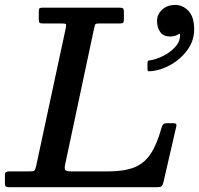

<svg xmlns="http://www.w3.org/2000/svg" viewBox="-62 -782 830 802"><path d="M-41.5 -17.5V-52Q-41.5 -61 -36.2 -63.5Q-31 -66 -22.5 -66H58Q77.5 -66 81.5 -69.2Q85.5 -72.5 89 -88.5L213 -666Q215.5 -678.5 212.8 -681.2Q210 -684 195.5 -684H116.5Q105 -684 102.5 -687.8Q100 -691.5 100 -703.5V-732Q100 -742.5 102.2 -746.2Q104.5 -750 115 -750H437.5Q448.5 -750 452 -746.8Q455.5 -743.5 455.5 -732V-702Q455.5 -691 452.8 -687.5Q450 -684 439.5 -684H352.5Q338.5 -684 336.2 -680.5Q334 -677 331.5 -665.5L210 -94.5Q206.5 -77.5 210.8 -71.8Q215 -66 237 -66H389Q454.5 -66 496.8 -82Q539 -98 566 -137.5Q593 -177 612.5 -247.5Q616 -259 620.2 -263.2Q624.5 -267.5 640.5 -267.5H662Q678 -267.5 674.5 -254.5L620.5 -20Q617.5 -8 613 -4Q608.5 0 593 0H-20Q-32.5 0 -37 -2.5Q-41.5 -5 -41.5 -17.5ZM594 -694Q594 -723 615.8 -742.2Q637.5 -761.5 669.5 -761.5Q701.5 -761.5 725.2 -736.5Q749 -711.5 749 -659Q749 -612.5 721.5 -574.2Q694 -536 652.2 -512Q610.5 -488 566.5 -484.5Q560 -484 557 -485Q554 -486 554 -493.5V-519.5Q554 -526.5 557.5 -528.2Q561 -530 567 -530.5Q590.5 -534 619.2 -548.2Q648 -562.5 669 -584.8Q690 -607 690 -634.5Q691 -641.5 687.5 -640.8Q684 -640 679 -636.5Q666.5 -629.5 648.5 -629.5Q621 -629.5 607.5 -648Q594 -666.5 594 -694Z"/></svg>

Font: Besley* Medium
Style: Italic
Weight: 500
Italic angle: -13°
Designer: Owen Earl
Foundry: indestructible type*
Version: Version 3.000; ttfautohint (v1.8.3)